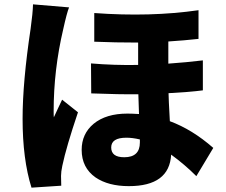

<svg xmlns="http://www.w3.org/2000/svg" viewBox="-20 -812 1040 884"><path d="M298 -778Q288 -754 271 -677Q227 -490 227 -299Q227 -276 228 -272L247 -313Q261 -341 266 -353L339 -295Q285 -135 267 -49Q261 -21 261 -2Q261 27 262 43L125 52Q84 -79 84 -265Q84 -434 121 -680Q131 -752 132 -792ZM624 -170Q590 -178 562 -178Q492 -178 492 -133Q492 -88 552 -88Q624 -88 624 -156ZM914 -396Q853 -388 756 -383Q756 -363 762 -254Q865 -216 962 -131L884 -1Q830 -55 768 -100Q760 45 573 45Q479 45 420 5Q356 -40 356 -122Q356 -196 411 -242Q468 -289 567 -289Q586 -289 620 -287L617 -378Q530 -377 400 -382L399 -520Q506 -511 616 -513V-616Q510 -616 414 -620V-752Q672 -733 894 -765V-633Q832 -626 755 -621V-519Q839 -525 914 -534Z"/></svg>

Font: Source Han Sans CN Heavy
Style: Bold
Weight: 900
Designer: Ryoko NISHIZUKA (kana & ideographs); Paul D. Hunt (Latin, Greek & Cyrillic); Wenlong ZHANG (bopomofo); Sandoll Communica
Foundry: Adobe Systems Incorporated
Version: Version 1.000;PS 1;hotconv 1.0.78;makeotf.lib2.5.61930